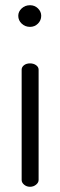

<svg xmlns="http://www.w3.org/2000/svg" viewBox="-20 -716 231 736"><path d="M128 -449V-26Q128 -16 118.1 -8Q108.3 0 95.1 0Q82 0 72.5 -8Q63 -16 63 -26V-449Q63 -459 72 -466Q81 -473 95 -473Q109 -473 118.5 -466Q128 -459 128 -449ZM138 -655.4Q138 -638 125.5 -625.5Q113 -613 95.2 -613Q76.2 -613 63.1 -625.5Q50 -638 50 -655.4Q50 -671.6 63.1 -683.8Q76.2 -696 95.2 -696Q113 -696 125.5 -683.8Q138 -671.6 138 -655.4Z"/></svg>

Font: Dosis
Style: Regular
Weight: 400
Designer: Edgar Tolentino, Pablo Impallari, Igino Marini
Foundry: Edgar Tolentino, Pablo Impallari, Igino Marini
Version: Version 1.007;Glyphs 3.1.1 (3134)